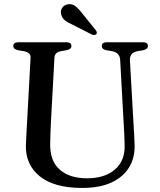

<svg xmlns="http://www.w3.org/2000/svg" viewBox="-20 -908 786 945"><path d="M589 -294.5 571.5 -613Q569.5 -648.5 532.5 -656L505 -660.5Q491 -663.5 486 -668.8Q481 -674 481 -681.5Q481 -700 505.5 -700H683.5Q708 -700 708 -681.5Q708 -666 684 -660.5L658.5 -656.5Q635 -651.5 626.8 -640Q618.5 -628.5 619.5 -610.5L637.5 -293.5Q639.5 -268.5 640.5 -244.5Q641.5 -220.5 642.5 -194.5Q644.5 -133 616 -85.2Q587.5 -37.5 529.5 -10.2Q471.5 17 384.5 17Q246.5 17 175.8 -40.2Q105 -97.5 107.5 -193Q108 -213 110 -248.2Q112 -283.5 114 -321.5L130.5 -624Q132 -649.5 97.5 -656L70 -660.5Q45.5 -665.5 45.5 -681.5Q45.5 -700 70.5 -700H307Q331.5 -700 331.5 -681.5Q331.5 -666 307.5 -661L279.5 -656Q249.5 -650.5 248 -624.5L231.5 -323.5Q229.5 -287 228.5 -257.5Q227.5 -228 227 -203Q225 -116.5 273.5 -73.5Q322 -30.5 408 -30.5Q496.5 -30.5 546.2 -74.2Q596 -118 593.5 -194.5Q592.5 -228.5 591.5 -251.8Q590.5 -275 589 -294.5ZM384 -843 450.5 -760.5Q454.5 -755.5 456.2 -750.2Q458 -745 454.5 -740.5Q446.5 -732 432 -738L336 -787Q313 -797 298.8 -808.5Q284.5 -820 281 -838.5Q276.5 -853 285 -867.8Q293.5 -882.5 312 -886.5Q333 -891 349.8 -878.5Q366.5 -866 384 -843Z"/></svg>

Font: Fraunces 9pt S000
Style: Regular
Weight: 400
Version: Version 1.000; ttfautohint (v1.8.3)